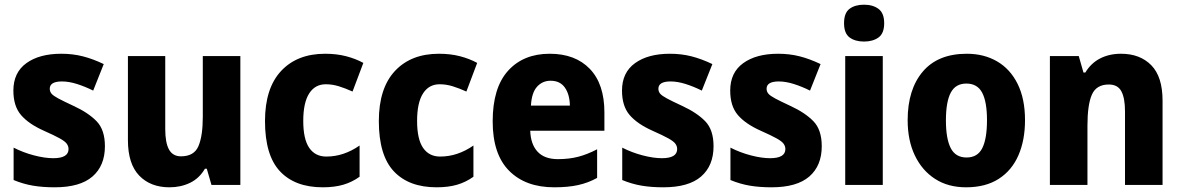

<svg xmlns="http://www.w3.org/2000/svg" viewBox="-20 -788 5036 818"><path d="M427 -165Q427 -82 374 -36Q321 10 213 10Q162 10 120.5 3Q79 -4 38 -21V-159Q79 -138 125 -126Q171 -114 207 -114Q272 -114 272 -153Q272 -165 264.5 -175.5Q257 -186 234.5 -198.5Q212 -211 167 -231Q102 -260 69.5 -298Q37 -336 37 -402Q37 -479 92.5 -519Q148 -559 241 -559Q290 -559 333 -548Q376 -537 422 -515L377 -402Q343 -419 308.5 -430Q274 -441 244 -441Q192 -441 192 -410Q192 -398 199.5 -389Q207 -380 228.5 -368.5Q250 -357 293 -337Q356 -308 391.5 -271.5Q427 -235 427 -165Z M1004 -549V0H881L861 -69H853Q829 -28 789.5 -9Q750 10 702 10Q621 10 573 -40Q525 -90 525 -191V-549H684V-238Q684 -180 700 -151Q716 -122 751 -122Q807 -122 825.5 -165.5Q844 -209 844 -290V-549Z M1355 10Q1237 10 1173 -58Q1109 -126 1109 -272Q1109 -412 1177.5 -485.5Q1246 -559 1365 -559Q1414 -559 1454.5 -548.5Q1495 -538 1528 -520L1482 -398Q1451 -412 1423.5 -420.5Q1396 -429 1368 -429Q1322 -429 1297 -389.5Q1272 -350 1272 -273Q1272 -195 1297.5 -158Q1323 -121 1370 -121Q1408 -121 1443.5 -133Q1479 -145 1512 -168V-35Q1480 -12 1442.5 -1Q1405 10 1355 10Z M1840 10Q1722 10 1658 -58Q1594 -126 1594 -272Q1594 -412 1662.5 -485.5Q1731 -559 1850 -559Q1899 -559 1939.5 -548.5Q1980 -538 2013 -520L1967 -398Q1936 -412 1908.5 -420.5Q1881 -429 1853 -429Q1807 -429 1782 -389.5Q1757 -350 1757 -273Q1757 -195 1782.5 -158Q1808 -121 1855 -121Q1893 -121 1928.5 -133Q1964 -145 1997 -168V-35Q1965 -12 1927.5 -1Q1890 10 1840 10Z M2322 -559Q2431 -559 2493 -494.5Q2555 -430 2555 -309V-231H2239Q2241 -173 2270.5 -141.5Q2300 -110 2357 -110Q2404 -110 2443 -120Q2482 -130 2524 -152V-30Q2486 -9 2443 0.5Q2400 10 2341 10Q2219 10 2149 -60.5Q2079 -131 2079 -271Q2079 -414 2144.5 -486.5Q2210 -559 2322 -559ZM2326 -444Q2291 -444 2268 -418.5Q2245 -393 2242 -338H2408Q2407 -386 2386.5 -415Q2366 -444 2326 -444Z M3020 -165Q3020 -82 2967 -36Q2914 10 2806 10Q2755 10 2713.5 3Q2672 -4 2631 -21V-159Q2672 -138 2718 -126Q2764 -114 2800 -114Q2865 -114 2865 -153Q2865 -165 2857.5 -175.5Q2850 -186 2827.5 -198.5Q2805 -211 2760 -231Q2695 -260 2662.5 -298Q2630 -336 2630 -402Q2630 -479 2685.5 -519Q2741 -559 2834 -559Q2883 -559 2926 -548Q2969 -537 3015 -515L2970 -402Q2936 -419 2901.5 -430Q2867 -441 2837 -441Q2785 -441 2785 -410Q2785 -398 2792.5 -389Q2800 -380 2821.5 -368.5Q2843 -357 2886 -337Q2949 -308 2984.5 -271.5Q3020 -235 3020 -165Z M3481 -165Q3481 -82 3428 -36Q3375 10 3267 10Q3216 10 3174.5 3Q3133 -4 3092 -21V-159Q3133 -138 3179 -126Q3225 -114 3261 -114Q3326 -114 3326 -153Q3326 -165 3318.5 -175.5Q3311 -186 3288.5 -198.5Q3266 -211 3221 -231Q3156 -260 3123.5 -298Q3091 -336 3091 -402Q3091 -479 3146.5 -519Q3202 -559 3295 -559Q3344 -559 3387 -548Q3430 -537 3476 -515L3431 -402Q3397 -419 3362.5 -430Q3328 -441 3298 -441Q3246 -441 3246 -410Q3246 -398 3253.5 -389Q3261 -380 3282.5 -368.5Q3304 -357 3347 -337Q3410 -308 3445.5 -271.5Q3481 -235 3481 -165Z M3661 -768Q3699 -768 3723 -750Q3747 -732 3747 -689Q3747 -646 3723 -628.5Q3699 -611 3661 -611Q3623 -611 3599.5 -628.5Q3576 -646 3576 -689Q3576 -733 3599.5 -750.5Q3623 -768 3661 -768ZM3741 -549V0H3581V-549Z M4347 -276Q4347 -191 4319 -126.5Q4291 -62 4235 -26Q4179 10 4096 10Q4019 10 3963.5 -26Q3908 -62 3877.5 -126Q3847 -190 3847 -276Q3847 -407 3911.5 -483Q3976 -559 4099 -559Q4172 -559 4228 -526.5Q4284 -494 4315.5 -430.5Q4347 -367 4347 -276ZM4010 -275Q4010 -197 4030.5 -157Q4051 -117 4098 -117Q4145 -117 4165 -157Q4185 -197 4185 -276Q4185 -354 4164.5 -393Q4144 -432 4097 -432Q4051 -432 4030.5 -393Q4010 -354 4010 -275Z M4756 -559Q4837 -559 4885 -510Q4933 -461 4933 -359V0H4773V-313Q4773 -370 4757.5 -399Q4742 -428 4704 -428Q4651 -428 4632 -385Q4613 -342 4613 -253V0H4453V-549H4576L4596 -479H4604Q4628 -519 4667 -539Q4706 -559 4756 -559Z"/></svg>

Font: Noto Sans Armenian SemiCondensed ExtraBold
Style: Regular
Weight: 800
Width: 4
Designer: Monotype Design Team
Foundry: Monotype Imaging Inc.
Version: Version 2.008; ttfautohint (v1.8.4.7-5d5b)